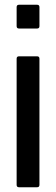

<svg xmlns="http://www.w3.org/2000/svg" viewBox="-20 -798 236 808"><path d="M50 -688V-768Q50 -778 60 -778H136Q146 -778 146 -768V-688Q146 -678 136 -678H60Q50 -678 50 -688ZM60 -561H136Q146 -561 146 -551V-20Q146 -10 136 -10H60Q50 -10 50 -20V-551Q50 -561 60 -561Z"/></svg>

Font: Kanalisirung
Style: Regular
Weight: 500
Designer: Peter Wiegel
Foundry: Peter Wiegel
Version: 1.000